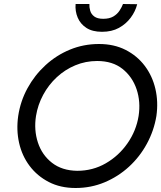

<svg xmlns="http://www.w3.org/2000/svg" viewBox="-20 -930 807 960"><path d="M358 -910H427Q426 -894 431 -876.5Q436 -859 451.5 -847.5Q467 -836 496 -836Q527 -836 546.5 -847.5Q566 -859 577.5 -876.5Q589 -894 595 -910L666 -909Q657 -873 633.5 -841.5Q610 -810 574.5 -790.5Q539 -771 490 -771Q442 -771 412 -790.5Q382 -810 368.5 -842Q355 -874 358 -910ZM71 -350Q82 -424 117.5 -489Q153 -554 207.5 -604Q262 -654 330 -682Q398 -710 475 -710Q550 -710 608 -680.5Q666 -651 704 -600.5Q742 -550 757 -485.5Q772 -421 762 -350Q750 -277 714.5 -211.5Q679 -146 625 -96.5Q571 -47 503 -18.5Q435 10 358 10Q282 10 224 -20Q166 -50 128 -100.5Q90 -151 75.5 -215.5Q61 -280 71 -350ZM160 -350Q149 -280 169.5 -217.5Q190 -155 240 -116Q290 -77 366 -76Q444 -76 509 -113.5Q574 -151 617.5 -213.5Q661 -276 673 -350Q684 -421 663 -483.5Q642 -546 592.5 -585.5Q543 -625 466 -625Q408 -625 356.5 -603.5Q305 -582 264 -544Q223 -506 196 -456Q169 -406 160 -350Z"/></svg>

Font: Von Book
Style: Italic
Weight: 400
Version: Version 4.000; ttfautohint (v1.8.4.7-5d5b)